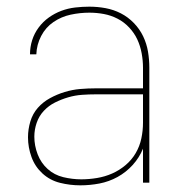

<svg xmlns="http://www.w3.org/2000/svg" viewBox="-20 -548 540 576"><path d="M221 8Q190 8 160 0.5Q130 -7 107.5 -27.5Q85 -48 74.5 -77Q64 -106 64 -136Q64 -160 71 -183.5Q78 -207 93.5 -224.5Q109 -242 130 -253.5Q151 -265 174 -272Q197 -279 220.5 -281Q244 -283 268 -283H409V-345Q409 -366 405 -388Q401 -410 392 -429.5Q383 -449 367.5 -465.5Q352 -482 332.5 -492Q313 -502 291.5 -506Q270 -510 248 -510Q220 -510 192 -504Q164 -498 140.5 -482Q117 -466 103.5 -440Q90 -414 89 -385H70Q70 -407 76.5 -427.5Q83 -448 96 -465.5Q109 -483 126.5 -495.5Q144 -508 164 -515.5Q184 -523 205.5 -525.5Q227 -528 248 -528Q273 -528 297 -523.5Q321 -519 342.5 -508Q364 -497 381.5 -479Q399 -461 409.5 -439Q420 -417 424 -393Q428 -369 428 -345V0H409V-102Q398 -75 378 -53Q358 -31 332.5 -17Q307 -3 278.5 2.5Q250 8 221 8ZM224 -10Q247 -10 271 -14Q295 -18 316.5 -27.5Q338 -37 356.5 -52.5Q375 -68 387 -88.5Q399 -109 404 -132.5Q409 -156 409 -180V-265H268Q247 -265 226 -263.5Q205 -262 184.5 -256Q164 -250 145 -240.5Q126 -231 111.5 -215.5Q97 -200 90 -179.5Q83 -159 83 -138Q83 -111 93 -85Q103 -59 123 -41Q143 -23 170 -16.5Q197 -10 224 -10Z"/></svg>

Font: Iosevka Curly Thin
Style: Regular
Weight: 100
Monospace: yes
Designer: Belleve Invis
Foundry: Belleve Invis
Version: Version 22.1.2; ttfautohint (v1.8.4)